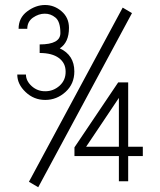

<svg xmlns="http://www.w3.org/2000/svg" viewBox="-20 -748 656 787"><path d="M482.9 -716.8 521 -694.3 136.7 19.5 98.6 -2.9ZM142.6 -565.9Q227.5 -565.9 227.5 -612.5Q227.5 -659.2 207.5 -675.8Q187.5 -692.4 163.1 -691.9Q138.7 -691.9 115.2 -675.8Q91.8 -659.2 91.8 -629.9H56.2Q56.2 -674.8 91.3 -701.2Q126.5 -727.5 164.6 -727.5Q202.6 -727.5 232.4 -701.7Q262.7 -675.8 262.7 -633.8Q262.7 -574.2 225.1 -549.8Q284.7 -522 284.7 -455.1Q284.7 -403.8 248.5 -371.1Q212.4 -338.4 165.5 -338.4Q118.7 -338.4 85 -370.6Q50.8 -402.8 50.8 -442.4H86.4Q86.4 -416.5 109.9 -395Q133.8 -373.5 166 -374Q198.7 -374 224.1 -396.5Q249.5 -419.4 249 -454.6Q249 -489.7 221.2 -510.3Q193.4 -530.8 142.6 -530.8ZM285.2 -144 464.4 -410.2H505.4V-146.5H565.4V-108.4H505.4V-4.9H467.3V-108.4H285.2ZM467.3 -146.5V-346.7Q450.2 -321.3 434.6 -297.9Q418.5 -273.9 399.9 -246.1Q381.3 -218.3 333 -146.5Z"/></svg>

Font: AnjaliOldLipi
Style: Regular
Weight: 400
Designer: Kevin & Siji
Foundry: Core : Kevin & Siji
Modification : Hiran Venugopalan
Opentype mlm2 support: Rajeesh Nambiar
New Feature Table : Santhosh
Version: Version 7.1.0+20221109